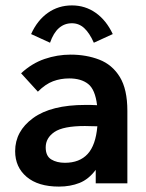

<svg xmlns="http://www.w3.org/2000/svg" viewBox="-20 -678 540 710"><path d="M198 12Q121 12 78.5 -24Q36 -60 36 -119Q36 -193 102.5 -241.5Q169 -290 296 -290Q303 -290 314.5 -290Q326 -290 339 -289Q332 -347 306 -367.5Q280 -388 236 -388Q204 -388 176 -377.5Q148 -367 120 -339L58 -407Q98 -444 145 -460Q192 -476 241 -476Q299 -476 347 -457.5Q395 -439 423 -393.5Q451 -348 451 -268V0H334V-50Q308 -15 274 -1.5Q240 12 198 12ZM149 -133Q149 -101 169.5 -88.5Q190 -76 220 -76Q274 -76 304 -108.5Q334 -141 340 -211Q327 -211 315 -211.5Q303 -212 294 -212Q214 -212 181.5 -190Q149 -168 149 -133ZM165 -520 95 -552Q118 -603 157 -630.5Q196 -658 246 -658Q295 -658 334 -630.5Q373 -603 397 -552L327 -520Q311 -556 291.5 -574Q272 -592 246 -592Q190 -592 165 -520Z"/></svg>

Font: Inconsolata
Style: Bold
Weight: 700
Monospace: yes
Designer: Raph Levien, Cyreal, Brenton Simpson
Foundry: Raph Levien, Cyreal, Google
Version: Version 3.100; ttfautohint (v1.8.4.7-5d5b)